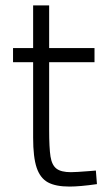

<svg xmlns="http://www.w3.org/2000/svg" viewBox="-20 -677 387 707"><path d="M102 -170V-448H28V-500H102V-657H161V-500H328V-448H161V-200Q161 -132 166 -100.5Q171 -69 188 -56Q205 -43 241 -43Q259 -43 309 -47L333 -49L337 1Q274 10 236 10Q185 10 156.5 -5.5Q128 -21 115 -59.5Q102 -98 102 -170Z"/></svg>

Font: Cairo Light
Style: Regular
Weight: 300
Designer: Mohamed Gaber, Accademia di Belle Arti di Urbino and others
Foundry: Kief Type Foundry, Accademia di Belle Arti di Urbino and others
Version: Version 3.011